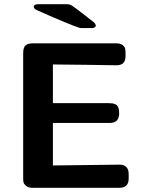

<svg xmlns="http://www.w3.org/2000/svg" viewBox="-20 -898 682 918"><path d="M90.8 -46.9V-644Q90.8 -670.9 102.3 -680.9Q113.8 -690.9 137.2 -690.9H535.2Q555.2 -690.9 565.7 -682.9Q576.2 -674.8 578.1 -667Q580.1 -659.2 580.1 -646V-629.9Q580.1 -585.9 538.1 -585.9Q524.9 -585.9 503.9 -586.4Q482.9 -586.9 408.9 -587.9Q335 -588.9 232.9 -589.8V-404.8H498Q510.3 -404.8 517.1 -403.8Q523.9 -402.8 532.5 -398.9Q541 -395 545.4 -384.5Q549.8 -374 549.8 -356.9Q549.8 -310.1 504.9 -310.1H232.9V-106.9L553.2 -110.8Q595.2 -109.9 595.2 -64.9V-43.9Q595.2 0 549.8 0H137.2Q116.2 0 105.2 -9Q94.2 -18.1 92.5 -25.9Q90.8 -33.7 90.8 -46.9ZM141.1 -865.7Q143.1 -877.9 161.1 -877.9H300.3Q313.5 -877.9 325.9 -869.9Q338.4 -861.8 386.2 -824.7Q411.1 -804.7 428.2 -792Q435.1 -786.1 438 -777.8V-773.9Q434.1 -764.2 418.9 -763.7H367.2Q354 -763.7 232.9 -815.9Q188 -835.9 160.2 -847.7Q151.4 -851.6 147.7 -854.7Q144 -857.9 143.1 -859.4Q142.1 -860.8 141.1 -865.7Z"/></svg>

Font: CMU Sans Serif
Style: Bold
Weight: 700
Version: Version 0.7.0